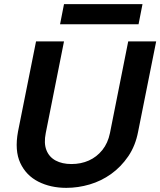

<svg xmlns="http://www.w3.org/2000/svg" viewBox="-20 -900 774 927"><path d="M154 -700H289L201 -258Q191 -209 204 -175.5Q217 -142 248.5 -125Q280 -108 325 -108Q371 -108 409 -125Q447 -142 474 -175.5Q501 -209 511 -258L599 -700H734L647 -265Q634 -196 599 -145Q564 -94 516.5 -60Q469 -26 413 -9.5Q357 7 300 7Q224 7 165 -23Q106 -53 78 -113Q50 -173 67 -265ZM289 -880H668L649 -783H270Z"/></svg>

Font: Albert Sans
Style: Bold Italic
Weight: 700
Italic angle: -11.25°
Designer: Andreas Rasmussen
Foundry: a.Foundry
Version: Version 1.025